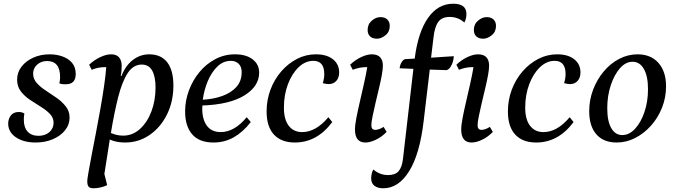

<svg xmlns="http://www.w3.org/2000/svg" viewBox="-20 -754 3631 1032"><path d="M171 12Q107 12 65.5 -16Q24 -44 24 -90Q24 -114 38 -133Q52 -152 81 -152Q98 -152 111 -144Q108 -128 108 -111Q108 -69 128.5 -46.5Q149 -24 187 -24Q223 -24 245.5 -44Q268 -64 268 -94Q268 -121 248.5 -141.5Q229 -162 199.5 -180Q170 -198 141 -217.5Q112 -237 92 -263Q72 -289 72 -326Q72 -365 95.5 -395.5Q119 -426 158.5 -444Q198 -462 247 -462Q284 -462 316 -450.5Q348 -439 367.5 -416Q387 -393 387 -356Q387 -301 334 -301Q326 -301 317.5 -301.5Q309 -302 299 -306Q301 -314 302 -323Q303 -332 303 -340Q303 -426 233 -426Q201 -426 179.5 -406.5Q158 -387 158 -358Q158 -330 177.5 -308Q197 -286 226.5 -267Q256 -248 285 -227.5Q314 -207 334 -181.5Q354 -156 354 -122Q354 -84 329.5 -53.5Q305 -23 263.5 -5.5Q222 12 171 12Z M484 258Q462 258 455.5 248.5Q449 239 449 220Q449 210 455.5 172.5Q462 135 472.5 80Q483 25 495.5 -39Q508 -103 519.5 -168.5Q531 -234 539.5 -292Q548 -350 551 -393Q545 -393 541 -393Q525 -393 507.5 -389.5Q490 -386 473 -379L459 -406Q487 -432 519 -447Q551 -462 577 -462Q606 -462 620 -445.5Q634 -429 634 -401Q634 -387 633 -373.5Q632 -360 629 -346H633Q655 -402 694.5 -432Q734 -462 782 -462Q845 -462 878.5 -419.5Q912 -377 912 -294Q912 -208 877.5 -138.5Q843 -69 784 -28.5Q725 12 653 12Q631 12 610.5 8.5Q590 5 570 -4Q563 40 556 86Q549 132 541 181L556 241Q541 249 520 253.5Q499 258 484 258ZM742 -407Q696 -407 666 -360.5Q636 -314 615 -231Q594 -148 576 -39Q593 -32 608.5 -28.5Q624 -25 642 -25Q693 -25 732.5 -61Q772 -97 794 -155.5Q816 -214 816 -284Q816 -342 798 -374.5Q780 -407 742 -407Z M1128 12Q1051 12 1013 -32Q975 -76 975 -155Q975 -213 995.5 -268Q1016 -323 1052 -366.5Q1088 -410 1137 -436Q1186 -462 1243 -462Q1303 -462 1338 -435Q1373 -408 1373 -364Q1373 -290 1293.5 -241Q1214 -192 1068 -187Q1067 -179 1067 -171Q1067 -111 1092.5 -77.5Q1118 -44 1166 -44Q1240 -44 1306 -124L1328 -98Q1286 -44 1236.5 -16Q1187 12 1128 12ZM1221 -427Q1180 -427 1148.5 -396.5Q1117 -366 1097 -318.5Q1077 -271 1070 -218Q1127 -221 1174.5 -238Q1222 -255 1250.5 -286.5Q1279 -318 1279 -366Q1279 -395 1263 -411Q1247 -427 1221 -427Z M1565 12Q1492 12 1452.5 -30.5Q1413 -73 1413 -155Q1413 -217 1434 -272.5Q1455 -328 1492 -370.5Q1529 -413 1576.5 -437.5Q1624 -462 1678 -462Q1736 -462 1769.5 -435.5Q1803 -409 1803 -365Q1803 -336 1787.5 -319Q1772 -302 1747 -302Q1734 -302 1715 -307Q1723 -333 1723 -356Q1723 -427 1664 -427Q1621 -427 1585 -392.5Q1549 -358 1527.5 -301Q1506 -244 1506 -175Q1506 -112 1532 -78Q1558 -44 1604 -44Q1678 -44 1745 -124L1766 -98Q1684 12 1565 12Z M1944 12Q1888 12 1888 -58Q1888 -82 1896 -123Q1904 -164 1915.5 -213Q1927 -262 1937.5 -309.5Q1948 -357 1954 -393Q1949 -393 1944 -393Q1929 -393 1911.5 -389.5Q1894 -386 1876 -379L1862 -406Q1889 -432 1921 -447Q1953 -462 1978 -462Q2009 -462 2023.5 -446Q2038 -430 2038 -401Q2038 -382 2032 -349Q2026 -316 2016.5 -277Q2007 -238 1998 -199Q1989 -160 1982.5 -128.5Q1976 -97 1976 -81Q1976 -56 1997 -56Q2017 -56 2042 -72L2058 -45Q2032 -18 2000.5 -3Q1969 12 1944 12ZM2006 -546Q1982 -546 1969 -558.5Q1956 -571 1956 -593Q1956 -624 1978.5 -643Q2001 -662 2024 -662Q2049 -662 2062 -649Q2075 -636 2075 -615Q2075 -583 2052 -564.5Q2029 -546 2006 -546Z M2040 258Q2010 258 1992.5 244.5Q1975 231 1975 204Q1975 193 1978 179.5Q1981 166 1987 157Q2021 187 2066 187Q2105 187 2123 165.5Q2141 144 2146 100L2202 -384L2128 -387Q2130 -405 2138 -418.5Q2146 -432 2156 -436L2209 -439Q2227 -581 2280.5 -657.5Q2334 -734 2416 -734Q2487 -734 2487 -679Q2487 -653 2476 -633Q2442 -663 2397 -663Q2355 -663 2335.5 -636Q2316 -609 2310 -552L2297 -444L2419 -452Q2419 -439 2414.5 -423Q2410 -407 2401 -393.5Q2392 -380 2380 -377L2290 -380L2257 -102Q2236 75 2179 166.5Q2122 258 2040 258ZM2515 12Q2459 12 2459 -58Q2459 -82 2467 -123Q2475 -164 2486.5 -213Q2498 -262 2508.5 -309.5Q2519 -357 2525 -393Q2520 -393 2515 -393Q2500 -393 2482.5 -389.5Q2465 -386 2447 -379L2433 -406Q2460 -432 2492 -447Q2524 -462 2549 -462Q2580 -462 2594.5 -446Q2609 -430 2609 -401Q2609 -382 2603 -349Q2597 -316 2587.5 -277Q2578 -238 2569 -199Q2560 -160 2553.5 -128.5Q2547 -97 2547 -81Q2547 -56 2568 -56Q2588 -56 2613 -72L2629 -45Q2603 -18 2571.5 -3Q2540 12 2515 12ZM2577 -546Q2553 -546 2540 -558.5Q2527 -571 2527 -593Q2527 -624 2549.5 -643Q2572 -662 2595 -662Q2620 -662 2633 -649Q2646 -636 2646 -615Q2646 -583 2623 -564.5Q2600 -546 2577 -546Z M2862 12Q2789 12 2749.5 -30.5Q2710 -73 2710 -155Q2710 -217 2731 -272.5Q2752 -328 2789 -370.5Q2826 -413 2873.5 -437.5Q2921 -462 2975 -462Q3033 -462 3066.5 -435.5Q3100 -409 3100 -365Q3100 -336 3084.5 -319Q3069 -302 3044 -302Q3031 -302 3012 -307Q3020 -333 3020 -356Q3020 -427 2961 -427Q2918 -427 2882 -392.5Q2846 -358 2824.5 -301Q2803 -244 2803 -175Q2803 -112 2829 -78Q2855 -44 2901 -44Q2975 -44 3042 -124L3063 -98Q2981 12 2862 12Z M3294 12Q3224 12 3185.5 -32Q3147 -76 3147 -156Q3147 -217 3168 -272Q3189 -327 3225 -370Q3261 -413 3308 -437.5Q3355 -462 3407 -462Q3478 -462 3519 -416Q3560 -370 3560 -290Q3560 -230 3538.5 -175.5Q3517 -121 3479.5 -79Q3442 -37 3394.5 -12.5Q3347 12 3294 12ZM3325 -28Q3362 -28 3393.5 -62Q3425 -96 3444 -152Q3463 -208 3463 -275Q3463 -344 3441 -383Q3419 -422 3380 -422Q3343 -422 3312.5 -387.5Q3282 -353 3263 -296Q3244 -239 3244 -172Q3244 -103 3265.5 -65.5Q3287 -28 3325 -28Z"/></svg>

Font: Petrona Medium
Style: Italic
Weight: 500
Italic angle: -9°
Designer: Ringo R. Seeber
Foundry: Ringo R. Seeber
Version: Version 2.001; ttfautohint (v1.8.3)